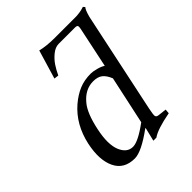

<svg xmlns="http://www.w3.org/2000/svg" viewBox="-199 -815 944 944"><g transform="rotate(-45 272.5 -343.0)"><path d="M338.9 -94.2 393.1 -345.2Q380.9 -375.5 363.3 -389.6Q345.7 -403.8 314 -403.8Q258.3 -403.8 216.8 -354Q182.6 -314.5 163.1 -221.2Q144.5 -133.3 164.1 -85Q184.1 -37.1 225.1 -37.1Q261.7 -37.1 338.9 -94.2ZM453.1 -629.9Q456.1 -644 452.9 -648.9Q449.7 -653.8 437 -653.8H324.2Q301.3 -653.8 278.3 -635.3Q255.4 -616.7 240.2 -594Q225.1 -571.3 212.9 -544.9L189 -547.9L233.9 -698.2Q275.9 -688 331.1 -688H479L488.3 -688.5Q498 -689.5 503.7 -690.2Q509.3 -690.9 519.3 -693.1Q529.3 -695.3 537.1 -698.2L544.9 -689Q535.2 -679.2 524.9 -640.1L414.1 -116.2Q406.2 -78.6 408 -69.1Q409.7 -59.6 424.8 -58.1L467.8 -53.2L465.8 -29.8Q371.6 -12.2 337.9 12.2H316.9L334 -58.1L332 -59.1Q237.8 9.8 190.9 9.8Q117.2 9.8 88.6 -49.1Q60.1 -107.9 80.1 -203.1Q104 -313 180.2 -378.9Q215.8 -409.2 251.7 -424.1Q287.6 -439 332 -439Q347.2 -439 371.1 -432.6Q395 -426.3 408.2 -417Z"/></g></svg>

Font: Linux Libertine G
Style: Italic
Weight: 400
Italic angle: -12°
Designer: Philipp H. Poll
Foundry: Philipp H. Poll
Version: Version 5.1.3